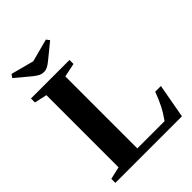

<svg xmlns="http://www.w3.org/2000/svg" viewBox="-266 -1092 1225 1225"><g transform="rotate(-45 346.0 -480.0)"><path d="M41.5 0V-36.5L126 -56V-707L41.5 -725.5V-761.5H389V-725.5L296 -706V-56.5H542Q571.5 -97.5 592.8 -139.2Q614 -181 632.5 -231.5H684L642 0ZM220.5 -822Q201 -822 185.2 -830Q169.5 -838 149 -854.5L49 -938L64.5 -960L219.5 -919L374.5 -960L391 -938L288.5 -854.5Q268.5 -838 252.8 -830Q237 -822 220.5 -822Z"/></g></svg>

Font: Libre Caslon Text
Style: Regular
Weight: 400
Designer: Pablo Impallari, Rodrigo Fuenzalida, Katja Schimmel
Foundry: Pablo Impallari, Rodrigo Fuenzalida
Version: Version 2.000